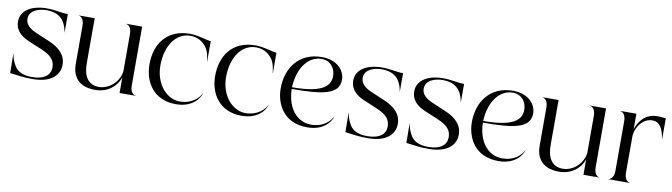

<svg xmlns="http://www.w3.org/2000/svg" viewBox="-33 -1079 5552 1586"><g transform="rotate(10 2743.0 -286.0)"><path d="M249.5 11.5C403 11.5 473.5 -59 473.5 -147.5C473.5 -229 417 -283.5 327.5 -321L216.5 -368C160.5 -391.5 121.5 -423.5 121.5 -472C121.5 -547 209 -569 265 -569C344.5 -569 384 -539.5 408 -506.5C431.5 -472 437.5 -441 442.5 -414H443.5V-567.5C386.5 -567.5 342 -584 265 -584C143.5 -584 48.5 -532.5 48.5 -436.5C48.5 -365.5 95 -321 164.5 -291.5L280.5 -242.5C364 -207.5 395 -169 395 -111C395 -49 346 -4 240.5 -4C161.5 -4 118.5 -30.5 96 -66C75.5 -98 62.5 -136 58.5 -166.5H57L59 -5C138.5 3.5 163.5 11.5 249.5 11.5Z M772 10C885.5 10 953 -59.5 977.5 -129V0H1113V-1C1108.5 -1 1066 -7.5 1066 -77V-572.5H930.5V-571.5C935 -571.5 977.5 -565 977.5 -495.5V-184C968.5 -97 890 -19.5 799 -19.5C745.5 -19.5 708.5 -43.5 687 -88.5C674 -117 668 -153.5 668 -196V-572.5H532.5V-571.5C537 -571.5 579.5 -565 579.5 -495.5V-170.5C579.5 -127 590.5 -88 610 -60C642 -12.5 700.5 10 772 10Z M1450 10.5C1589.5 10.5 1644 -73 1657.5 -117L1656.5 -117.5C1637.5 -79 1583 -17 1477 -17C1374 -17 1270 -121.5 1270 -283C1270 -451 1354 -567 1471.5 -567C1529 -567 1569.5 -543 1596.5 -512.5C1639.5 -465.5 1640 -401.5 1643 -382.5H1645V-552.5C1615.5 -552.5 1537.5 -582.5 1466.5 -582.5C1266 -582.5 1179.5 -439 1179.5 -278C1179.5 -123.5 1267.5 10.5 1450 10.5Z M2001 10.5C2140.5 10.5 2195 -73 2208.5 -117L2207.5 -117.5C2188.5 -79 2134 -17 2028 -17C1925 -17 1821 -121.5 1821 -283C1821 -451 1905 -567 2022.5 -567C2080 -567 2120.5 -543 2147.5 -512.5C2190.5 -465.5 2191 -401.5 2194 -382.5H2196V-552.5C2166.5 -552.5 2088.5 -582.5 2017.5 -582.5C1817 -582.5 1730.5 -439 1730.5 -278C1730.5 -123.5 1818.5 10.5 2001 10.5Z M2552 10.5C2691.5 10.5 2746 -73 2759.5 -117L2758.5 -117.5C2739.5 -80 2687.5 -17 2579 -17C2462 -17 2375.5 -118.5 2372 -280C2633 -280 2768 -303 2768 -426.5C2768 -503 2702.5 -582.5 2573 -582.5C2379.5 -582.5 2281.5 -438 2281.5 -270.5C2281.5 -139.5 2353 10.5 2552 10.5ZM2372 -294C2379 -457.5 2462.5 -567 2573.5 -567C2644 -567 2690.5 -513 2690.5 -442.5C2690.5 -347 2603 -294 2372 -294Z M3061.5 11.5C3215 11.5 3285.5 -59 3285.5 -147.5C3285.5 -229 3229 -283.5 3139.5 -321L3028.5 -368C2972.5 -391.5 2933.5 -423.5 2933.5 -472C2933.5 -547 3021 -569 3077 -569C3156.5 -569 3196 -539.5 3220 -506.5C3243.5 -472 3249.5 -441 3254.5 -414H3255.5V-567.5C3198.5 -567.5 3154 -584 3077 -584C2955.5 -584 2860.5 -532.5 2860.5 -436.5C2860.5 -365.5 2907 -321 2976.5 -291.5L3092.5 -242.5C3176 -207.5 3207 -169 3207 -111C3207 -49 3158 -4 3052.5 -4C2973.5 -4 2930.5 -30.5 2908 -66C2887.5 -98 2874.5 -136 2870.5 -166.5H2869L2871 -5C2950.5 3.5 2975.5 11.5 3061.5 11.5Z M3573 11.5C3726.5 11.5 3797 -59 3797 -147.5C3797 -229 3740.5 -283.5 3651 -321L3540 -368C3484 -391.5 3445 -423.5 3445 -472C3445 -547 3532.5 -569 3588.5 -569C3668 -569 3707.5 -539.5 3731.5 -506.5C3755 -472 3761 -441 3766 -414H3767V-567.5C3710 -567.5 3665.5 -584 3588.5 -584C3467 -584 3372 -532.5 3372 -436.5C3372 -365.5 3418.5 -321 3488 -291.5L3604 -242.5C3687.5 -207.5 3718.5 -169 3718.5 -111C3718.5 -49 3669.5 -4 3564 -4C3485 -4 3442 -30.5 3419.5 -66C3399 -98 3386 -136 3382 -166.5H3380.5L3382.5 -5C3462 3.5 3487 11.5 3573 11.5Z M4155.5 10.5C4295 10.5 4349.5 -73 4363 -117L4362 -117.5C4343 -80 4291 -17 4182.5 -17C4065.5 -17 3979 -118.5 3975.5 -280C4236.5 -280 4371.5 -303 4371.5 -426.5C4371.5 -503 4306 -582.5 4176.5 -582.5C3983 -582.5 3885 -438 3885 -270.5C3885 -139.5 3956.5 10.5 4155.5 10.5ZM3975.5 -294C3982.5 -457.5 4066 -567 4177 -567C4247.5 -567 4294 -513 4294 -442.5C4294 -347 4206.5 -294 3975.5 -294Z M4663 10C4776.5 10 4844 -59.5 4868.5 -129V0H5004V-1C4999.5 -1 4957 -7.5 4957 -77V-572.5H4821.5V-571.5C4826 -571.5 4868.5 -565 4868.5 -495.5V-184C4859.5 -97 4781 -19.5 4690 -19.5C4636.5 -19.5 4599.5 -43.5 4578 -88.5C4565 -117 4559 -153.5 4559 -196V-572.5H4423.5V-571.5C4428 -571.5 4470.5 -565 4470.5 -495.5V-170.5C4470.5 -127 4481.5 -88 4501 -60C4533 -12.5 4591.5 10 4663 10Z M5123 -495.5V-77C5123 -7.5 5080.5 -1 5076 -1V0H5258.5V-1C5254 -1 5211.5 -7.5 5211.5 -77V-388.5C5220.5 -475.5 5281.5 -541.5 5351 -541.5C5384 -541.5 5406.5 -527.5 5421.5 -505C5440.5 -479.5 5450.5 -441.5 5456 -401.5H5457.5V-577.5C5446 -577.5 5417.5 -582.5 5389.5 -582.5C5284.5 -582.5 5236.5 -513 5211.5 -443.5V-572.5H5076V-571.5C5080.5 -571.5 5123 -565 5123 -495.5Z"/></g></svg>

Font: Beautique Display
Style: Regular
Weight: 400
Designer: Nhat-Quang Ngo
Version: Version 1.100;Glyphs 3.2.3 (3260)